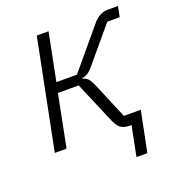

<svg xmlns="http://www.w3.org/2000/svg" viewBox="-121 -608 769 844"><g transform="rotate(-20 263.5 -186.0)"><path d="M374 140 402 0H392Q365 0 350 -12.5Q335 -25 323 -55L243 -243H146L98 0H43L145 -512H200L156 -290H252L408 -476Q437 -512 478 -512H525L515 -463H457L321 -301Q298 -272 271 -268L270 -264Q285 -261 294 -251Q303 -241 313 -218L384 -49H463L425 140Z"/></g></svg>

Font: IBM Plex Sans Light
Style: Italic
Weight: 300
Italic angle: -11.31°
Designer: Mike Abbink, Paul van der Laan, Pieter van Rosmalen
Foundry: Bold Monday
Version: Version 3.0